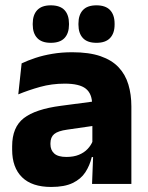

<svg xmlns="http://www.w3.org/2000/svg" viewBox="-20 -704 567 735"><path d="M332.4 0 337.1 -123 333.6 -130.7V-284L332.7 -303.9Q332.7 -345.1 308.5 -364.5Q284.3 -383.8 227.8 -383.8Q178.3 -383.8 133.8 -371.4Q89.3 -359 50 -342.8L62.8 -461.4Q86.3 -472.5 115.7 -482.3Q145.2 -492.1 180.6 -498Q215.9 -504 256.4 -504Q321 -504 364.6 -489Q408.1 -474 434 -446.4Q460 -418.8 471.4 -380.6Q482.9 -342.5 482.9 -296.4V0ZM176 11.7Q102.4 11.7 64.5 -25.4Q26.5 -62.6 26.5 -131V-144.3Q26.5 -217.1 71.1 -251.7Q115.8 -286.3 213.3 -299L345.3 -316.5L354.3 -224.6L237.3 -207.7Q201.8 -202.8 187.5 -190.8Q173.1 -178.8 173.1 -155.4V-151.8Q173.1 -129.5 187.6 -116.4Q202.1 -103.2 234.1 -103.2Q262 -103.2 282.1 -111.5Q302.3 -119.8 315.4 -133.8Q328.6 -147.7 335.1 -164.4L356.6 -102.7H331.3Q323.6 -70.3 306.7 -44.5Q289.8 -18.6 258.4 -3.5Q227.1 11.7 176 11.7ZM174.3 -540.1Q139.7 -540.1 122.5 -558.4Q105.3 -576.7 105.3 -609.7V-613.5Q105.3 -646.9 122.5 -665.3Q139.7 -683.6 174.3 -683.6Q209.9 -683.6 227 -665.3Q244.1 -646.9 244.1 -613.5V-609.7Q244.1 -576.7 227 -558.4Q209.9 -540.1 174.3 -540.1ZM349.3 -540.1Q314.2 -540.1 297.3 -558.4Q280.3 -576.7 280.3 -609.7V-613.5Q280.3 -646.9 297.3 -665.3Q314.2 -683.6 349.3 -683.6Q384.1 -683.6 401.4 -665.3Q418.7 -646.9 418.7 -613.5V-609.7Q418.7 -576.7 401.4 -558.4Q384.1 -540.1 349.3 -540.1Z"/></svg>

Font: Anek Odia Medium
Style: Regular
Weight: 500
Designer: Yesha Goshar & Mahesh Sahu (Odia), Yesha Goshar (Latin)
Foundry: Ek Type
Version: Version 1.003